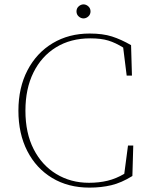

<svg xmlns="http://www.w3.org/2000/svg" viewBox="-20 -843 684 876"><path d="M388 13Q291 13 218 -31Q145 -75 104.5 -154Q64 -233 64 -338Q64 -443 105.5 -522.5Q147 -602 220.5 -646Q294 -690 389 -690Q449 -690 491 -676.5Q533 -663 578 -637L582 -498H558L542 -626Q507 -648 474 -658Q441 -668 392 -668Q302 -668 235.5 -627Q169 -586 132.5 -512Q96 -438 96 -338Q96 -236 133.5 -162.5Q171 -89 237 -49Q303 -9 386 -9Q432 -9 471 -18.5Q510 -28 547 -50L564 -179H588L584 -40Q534 -9 488 2Q442 13 388 13ZM361 -759Q349 -759 339 -768Q329 -777 329 -791Q329 -805 339 -814Q349 -823 361 -823Q373 -823 383 -814Q393 -805 393 -791Q393 -777 383 -768Q373 -759 361 -759Z"/></svg>

Font: Source Serif Pro ExtraLight
Style: Regular
Weight: 200
Designer: Frank Grießhammer
Foundry: Adobe Systems Incorporated
Version: Version 3.001;hotconv 1.0.111;makeotfexe 2.5.65597